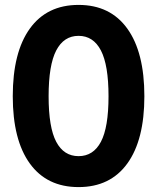

<svg xmlns="http://www.w3.org/2000/svg" viewBox="-20 -746 640 782"><path d="M300 16Q171 16 101.5 -80Q32 -176 32 -354Q32 -533 101.5 -629.5Q171 -726 300 -726Q429 -726 498.5 -629.5Q568 -533 568 -354Q568 -176 498.5 -80Q429 16 300 16ZM300 -110Q360 -110 391 -168.5Q422 -227 422 -354Q422 -481 391 -540.5Q360 -600 300 -600Q240 -600 209 -540.5Q178 -481 178 -354Q178 -227 209 -168.5Q240 -110 300 -110Z"/></svg>

Font: Geist Mono
Style: Bold
Weight: 700
Monospace: yes
Designer: Basement.studio, Andrés Briganti, Mateo Zaragoza
Foundry: Basement.studio, Vercel, Andrés Briganti, Guido Ferreyra, Mateo Zaragoza
Version: Version 1.500; ttfautohint (v1.8.4.7-5d5b)